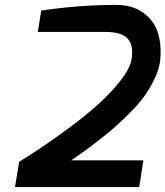

<svg xmlns="http://www.w3.org/2000/svg" viewBox="-20 -762 674 782"><path d="M41 0 58 -103Q102 -130 150.5 -162.5Q199 -195 264.5 -243.5Q330 -292 381 -338Q432 -384 471 -434Q510 -484 516 -522Q525 -578 499.5 -605Q474 -632 409 -632H134L148 -719Q303 -742 453 -742Q521 -742 565 -709Q609 -676 624 -625.5Q639 -575 632 -513Q628 -479 609 -440Q590 -401 567 -369Q544 -337 506.5 -300Q469 -263 441.5 -239Q414 -215 373 -183.5Q332 -152 315.5 -140.5Q299 -129 270 -109H564L547 0Z"/></svg>

Font: Exo
Style: DemiBoldItalic
Weight: 600
Designer: Natanael Gama
Version: Version 1